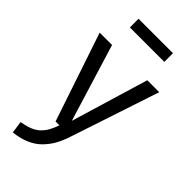

<svg xmlns="http://www.w3.org/2000/svg" viewBox="-292 -799 1076 1076"><g transform="rotate(45 246.0 -261.5)"><path d="M381.8 -667H108.9V-735.8H381.8ZM481.9 -526.9 306.2 2.9Q291.5 47.4 272.5 81.1Q253.4 114.7 224.9 143.3Q196.3 171.9 155.3 189.5Q114.3 207 61 212.9L50.8 141.1Q90.3 134.3 117.4 123.3Q144.5 112.3 163.3 94Q182.1 75.7 193.8 54.7Q205.6 33.7 217.8 0H187L9.8 -526.9H107.9L249 -66.9L387.2 -526.9Z"/></g></svg>

Font: FiraGO
Style: Regular
Weight: 400
Designer: bBox Type
Foundry: bBox Type GmbH
Version: Version 1.001;PS 001.001;hotconv 1.0.88;makeotf.lib2.5.64775